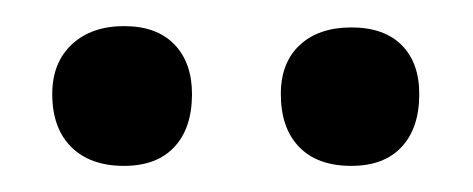

<svg xmlns="http://www.w3.org/2000/svg" viewBox="-20 -591 362 147"><path d="M20 -519Q20 -543 35 -557Q50 -571 75 -571Q100 -571 113.5 -557Q127 -543 127 -519Q127 -493 113.5 -478.5Q100 -464 75 -464Q49 -464 34.5 -478.5Q20 -493 20 -519ZM195 -519Q195 -543 209.5 -556.5Q224 -570 249 -570Q274 -570 287.5 -556.5Q301 -543 301 -519Q301 -493 287.5 -478.5Q274 -464 249 -464Q223 -464 209 -478.5Q195 -493 195 -519Z"/></svg>

Font: Cormorant Infant
Style: Bold
Weight: 700
Designer: Christian Thalmann (Catharsis Fonts)
Foundry: Catharsis Fonts
Version: Version 4.000